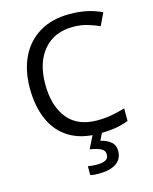

<svg xmlns="http://www.w3.org/2000/svg" viewBox="-138 -814 909 1144"><g transform="rotate(-15 316.0 -242.0)"><path d="M403 -645Q288 -645 222 -568Q156 -491 156 -357Q156 -224 217.5 -146.5Q279 -69 402 -69Q449 -69 491 -77Q533 -85 573 -97V-19Q533 -4 490.5 3Q448 10 389 10Q280 10 207 -35Q134 -80 97.5 -163Q61 -246 61 -358Q61 -466 100.5 -548.5Q140 -631 217 -677.5Q294 -724 404 -724Q517 -724 601 -682L565 -606Q532 -621 491.5 -633Q451 -645 403 -645ZM473 139Q473 187 436 213.5Q399 240 325 240Q293 240 275 235V180Q284 182 299 183.5Q314 185 328 185Q364 185 383 175.5Q402 166 402 141Q402 115 375.5 103Q349 91 311 86L354 0H412L386 53Q422 61 447.5 81Q473 101 473 139Z"/></g></svg>

Font: Noto Sans Deseret
Style: Regular
Weight: 400
Designer: Monotype Design Team
Foundry: Monotype Imaging Inc.
Version: Version 2.001; ttfautohint (v1.8.4.7-5d5b)